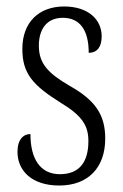

<svg xmlns="http://www.w3.org/2000/svg" viewBox="-20 -563 380 593"><path d="M163 10C252 10 305 -45 305 -135C305 -208 275 -253 195 -298C128 -337 100 -367 100 -422C100 -471 123 -508 174 -508C226 -508 254 -471 254 -400C281 -400 294 -419 294 -451C294 -503 252 -543 178 -543C100 -543 49 -494 49 -412C49 -336 81 -300 167 -246C235 -205 253 -174 253 -127C253 -60 223 -25 165 -25C103 -25 74 -74 74 -149C53 -149 34 -133 34 -94C34 -36 78 10 163 10Z"/></svg>

Font: Noto Serif Myanmar ExtraCondensed Light
Style: Regular
Weight: 300
Width: 2
Designer: Ben Mitchell and the Monotype Design Team
Foundry: Monotype Imaging Inc.
Version: Version 2.106